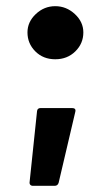

<svg xmlns="http://www.w3.org/2000/svg" viewBox="-20 -506 355 622"><path d="M76 83 100 -146Q101 -156 112 -156H213Q227 -156 224 -144L170 86Q167 96 157 96H87Q81 96 78 92.5Q75 89 76 83ZM159 -486Q195 -486 222.5 -460.5Q250 -435 250 -401Q250 -365 224 -339.5Q198 -314 159 -314Q120 -314 94.5 -339.5Q69 -365 69 -401Q69 -435 96 -460.5Q123 -486 159 -486Z"/></svg>

Font: Barlow GEO Bold
Style: Regular
Weight: 700
Designer: Jeremy Tribby
Foundry: Tribby Type
Version: Version 1.408